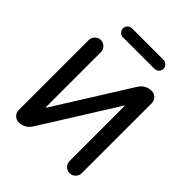

<svg xmlns="http://www.w3.org/2000/svg" viewBox="-250 -1062 1205 1205"><g transform="rotate(45 352.0 -460.0)"><path d="M212 -920H492Q508 -920 520 -908Q532 -896 532 -880Q532 -864 520 -852Q508 -840 492 -840H212Q196 -840 184 -852Q172 -864 172 -880Q172 -896 184 -908Q196 -920 212 -920ZM126 0Q104 0 88 -16Q72 -32 72 -54V-676Q72 -698 88 -714Q104 -730 126 -730Q148 -730 164 -714Q180 -698 180 -676V-186Q180 -185 181 -185Q183 -185 183 -186L495 -684Q525 -730 578 -730Q600 -730 616 -714Q632 -698 632 -676V-54Q632 -32 616 -16Q600 0 578 0Q556 0 540 -16Q524 -32 524 -54V-544Q524 -545 523 -545Q521 -545 521 -544L209 -46Q179 0 126 0Z"/></g></svg>

Font: Rounded Mplus 1c Medium
Style: Regular
Weight: 500
Version: Version 1.059.20150529